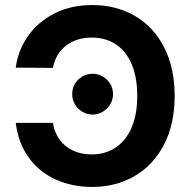

<svg xmlns="http://www.w3.org/2000/svg" viewBox="-20 -737 764 767"><path d="M345.7 -120.1Q400.9 -120.1 442.1 -147.7Q483.4 -175.3 505.9 -227.8Q528.3 -280.3 528.3 -353.5Q528.3 -428.2 505.9 -480.7Q483.4 -533.2 442.4 -560.1Q401.4 -586.9 346.7 -586.9Q285.6 -586.9 243.9 -554.7Q202.1 -522.5 191.4 -465.8L43 -466.8Q51.3 -533.7 90.3 -590.8Q129.4 -647.9 195.8 -682.4Q262.2 -716.8 348.6 -716.8Q443.8 -716.8 518.6 -673.6Q593.3 -630.4 635.5 -548.3Q677.7 -466.3 677.7 -353.5Q677.7 -241.2 635 -158.9Q592.3 -76.7 517.3 -33.4Q442.4 9.8 348.6 9.8Q267.1 9.8 201.2 -20.5Q135.3 -50.8 94 -108.6Q52.7 -166.5 43 -246.1H191.4Q197.3 -207.5 218.3 -179Q239.3 -150.4 272 -135.3Q304.7 -120.1 345.7 -120.1ZM268.6 -361.3Q268.1 -383.3 279.1 -401.9Q290 -420.4 309.1 -431.4Q328.1 -442.4 350.6 -442.4Q371.6 -442.4 390.4 -431.4Q409.2 -420.4 420.4 -401.9Q431.6 -383.3 431.6 -361.3Q431.6 -339.4 420.4 -320.6Q409.2 -301.8 390.4 -290.5Q371.6 -279.3 350.6 -279.3Q328.1 -279.3 309.1 -290.5Q290 -301.8 279.1 -320.6Q268.1 -339.4 268.6 -361.3Z"/></svg>

Font: Pretendard JP
Style: Bold
Weight: 700
Designer: Base glyphs from Inter by Rasmus Andersson; Hangeul glyphs from Noto Sans CJK(Source Han Sans) by Jang Soo-young and Kan
Foundry: Kil Hyung-jin
Version: Version 1.309